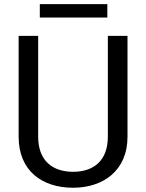

<svg xmlns="http://www.w3.org/2000/svg" viewBox="-20 -881 691 911"><path d="M491.7 -710.9V-232.4C491.7 -119.6 425.3 -65.9 326.7 -65.9C228 -65.9 161.1 -119.6 161.1 -232.4V-710.9H68.4V-232.4C68.4 -70.8 179.2 9.8 326.7 9.8C468.8 9.8 585 -70.8 585 -232.4V-710.9ZM489.3 -861.3H168.9V-797.9H489.3Z"/></svg>

Font: Bert Sans
Style: Regular
Weight: 400
Designer: Christian Robertson (Google), Cristiano Sobral
Foundry: Google, Cristiano Sobral
Version: Version 3.101